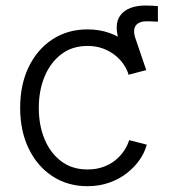

<svg xmlns="http://www.w3.org/2000/svg" viewBox="-20 -653 602 684"><path d="M445.3 -394 408.2 -495.6Q382.8 -564.5 409.2 -598.9Q435.5 -633.3 499.5 -633.3Q512.7 -633.3 523.7 -632.6Q534.7 -631.8 542.5 -631.3V-575.7Q532.7 -576.2 521.5 -576.7Q510.3 -577.1 502.4 -577.1Q473.1 -577.1 462.6 -560.3Q452.1 -543.5 464.4 -510.7L501 -403.3ZM291.5 10.3Q221.2 10.3 167 -25.1Q112.8 -60.5 82.3 -123.5Q51.8 -186.5 51.8 -268.6Q51.8 -351.6 82.3 -414.6Q112.8 -477.5 167 -512.9Q221.2 -548.3 291.5 -548.3Q333.5 -548.3 368.4 -536.1Q403.3 -523.9 430.4 -503.2Q457.5 -482.4 475.3 -456.3Q493.2 -430.2 501 -403.3L438 -386.7Q433.6 -403.8 421.6 -421.9Q409.7 -439.9 391.4 -455.1Q373 -470.2 348.1 -479.7Q323.2 -489.3 291.5 -489.3Q236.8 -489.3 198 -459.5Q159.2 -429.7 138.7 -379.9Q118.2 -330.1 118.2 -268.6Q118.2 -207 138.7 -157.5Q159.2 -107.9 198 -78.6Q236.8 -49.3 291.5 -49.3Q323.2 -49.3 348.6 -58.6Q374 -67.9 392.6 -83.5Q411.1 -99.1 423.1 -117.7Q435.1 -136.2 439.9 -153.8L502.9 -137.7Q495.6 -109.9 477.3 -83.5Q459 -57.1 431.6 -35.9Q404.3 -14.6 368.9 -2.2Q333.5 10.3 291.5 10.3Z"/></svg>

Font: Inter 17pt Light
Style: Regular
Weight: 300
Version: Version 4.001;git-66647c0bb